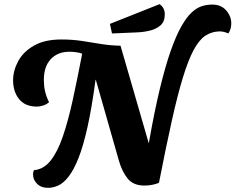

<svg xmlns="http://www.w3.org/2000/svg" viewBox="-20 -880 1133 924"><path d="M211 24Q178 24 158.5 4.5Q139 -15 139 -40Q139 -51 143 -61Q190 -65 223.5 -107Q257 -149 282.5 -223.5Q308 -298 330 -398.5Q352 -499 375 -619L373 -623Q345 -631 314 -631Q258 -631 224.5 -595.5Q191 -560 191 -495Q191 -467 196.5 -442Q202 -417 216 -388Q203 -377 187 -372Q171 -367 158 -367Q101 -367 72 -403Q43 -439 43 -493Q43 -540 67.5 -585.5Q92 -631 143.5 -660.5Q195 -690 275 -690Q328 -690 374 -683Q420 -676 465 -668.5Q510 -661 560 -660L696 -190Q723 -344 749.5 -453.5Q776 -563 802 -636.5Q828 -710 853.5 -754.5Q879 -799 904 -821.5Q929 -844 953.5 -851Q978 -858 1002 -858Q1044 -858 1068.5 -830Q1093 -802 1093 -767Q1093 -740 1079 -719Q1057 -729 1036 -729Q998 -728 968 -708Q938 -688 912 -639.5Q886 -591 860.5 -508Q835 -425 807 -299.5Q779 -174 745 0Q712 13 675 13Q622 13 595 -20Q568 -53 553 -104L442 -493L440 -497Q422 -363 401.5 -270.5Q381 -178 358 -120Q335 -62 310.5 -30.5Q286 1 261 12.5Q236 24 211 24ZM519 -719 509 -765 748 -860Q773 -843 773 -811Q773 -776 752.5 -758Q732 -740 700.5 -732.5Q669 -725 636 -724Z"/></svg>

Font: Sansita Swashed SemiBold
Style: Regular
Weight: 600
Designer: Pablo Cosgaya
Foundry: Omnibus-Type
Version: Version 1.003; ttfautohint (v1.8.3)